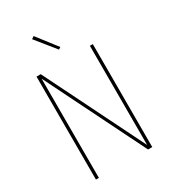

<svg xmlns="http://www.w3.org/2000/svg" viewBox="-227 -1074 1055 1187"><g transform="rotate(-30 300.0 -480.5)"><path d="M99 0V-735H129L480 -27V-735H501V0H471L120 -708V0ZM303 -810 191 -949 209 -961 318 -820Z"/></g></svg>

Font: Iosevka Curly Thin Extended
Style: Regular
Weight: 100
Width: 7
Monospace: yes
Designer: Belleve Invis
Foundry: Belleve Invis
Version: Version 11.1.0; ttfautohint (v1.8.3)